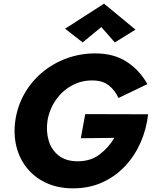

<svg xmlns="http://www.w3.org/2000/svg" viewBox="-20 -1008 830 1050"><path d="M422 -252 605 -254Q575 -202 525 -163.5Q475 -125 401 -126Q339 -127 300 -158Q261 -189 246 -240Q231 -291 240 -350Q251 -412 286 -462Q321 -512 373.5 -540.5Q426 -569 486 -568Q541 -568 575 -541Q609 -514 628 -472L786 -548Q743 -625 672.5 -670.5Q602 -716 501 -716Q419 -716 345 -689Q271 -662 212 -613Q153 -564 114.5 -497Q76 -430 64 -350Q53 -273 70 -205.5Q87 -138 129 -87Q171 -36 234.5 -7Q298 22 379 22Q468 22 539.5 -10.5Q611 -43 664 -99.5Q717 -156 749 -229Q781 -302 790 -383L446 -384ZM534 -860 608 -776 721 -846 549 -988 336 -851 432 -776Z"/></svg>

Font: Jost* 700 Bold Italic
Style: Bold Italic
Weight: 700
Italic angle: -10°
Version: Version 3.200; ttfautohint (v0.97) -l 8 -r 50 -G 200 -x 14 -